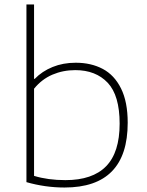

<svg xmlns="http://www.w3.org/2000/svg" viewBox="-20 -828 654 857"><path d="M98 -15V-808H132V-476H135Q168 -510 214.8 -529Q261.5 -548 318 -548Q386.5 -548 438.5 -520.5Q490.5 -493 520.2 -433.2Q550 -373.5 550 -280Q550 9 268 9Q182 9 98 -15ZM514 -276Q514 -402 460.8 -458.5Q407.5 -515 316 -515Q261.5 -515 214 -494.8Q166.5 -474.5 132 -432V-43Q194 -24 272 -24Q393 -24 453.5 -85.8Q514 -147.5 514 -276Z"/></svg>

Font: Encode Sans Expanded Thin
Style: Regular
Weight: 250
Width: 7
Designer: Multiple Designers
Foundry: Impallari Type
Version: Version 2.000